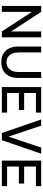

<svg xmlns="http://www.w3.org/2000/svg" viewBox="1094 -1720 634 2861"><g transform="rotate(90 1410.5 -289.0)"><path d="M156.2 -585.9H68.4V0H156.2V-448.2L448.2 0H536.1V-585.9H448.2V-137.7Z M760.7 -585.9H672.9V-244.6Q672.9 -166.5 700 -109.9Q727.1 -53.2 779.3 -22.7Q831.5 7.8 906.7 7.8Q981.9 7.8 1034.2 -22.7Q1086.4 -53.2 1113.5 -109.9Q1140.6 -166.5 1140.6 -244.6V-585.9H1052.7V-244.6Q1052.7 -196.8 1036.9 -157Q1021 -117.2 988.8 -93.8Q956.5 -70.3 906.7 -70.3Q857.4 -70.3 825 -93.8Q792.5 -117.2 776.6 -157Q760.7 -196.8 760.7 -244.6Z M1618.2 -332H1365.2V-507.8H1657.2V-585.9H1277.3V0H1657.2V-78.1H1365.2V-253.9H1618.2Z M2015.1 -98.6 1852.1 -585.9H1759.8L1961.4 0H2068.4L2270.5 -585.9H2178.2Z M2713.9 -332H2460.9V-507.8H2752.9V-585.9H2373V0H2752.9V-78.1H2460.9V-253.9H2713.9Z"/></g></svg>

Font: Giphurs SC
Style: Regular
Weight: 400
Version: Version 0.920